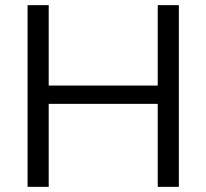

<svg xmlns="http://www.w3.org/2000/svg" viewBox="-20 -725 801 745"><path d="M87 0V-705H169V-393H592V-705H674V0H592V-322H169V0Z"/></svg>

Font: Nunito Sans
Style: Regular
Weight: 400
Designer: Vernon Adams
Foundry: Vernon Adams
Version: Version 3.101; ttfautohint (v1.8.4.7-5d5b);gftools[0.9.27]